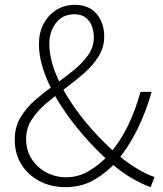

<svg xmlns="http://www.w3.org/2000/svg" viewBox="-20 -761 673 794"><path d="M250 13Q192 13 144.5 -11.5Q97 -36 69 -80Q41 -124 41 -184Q41 -235 64.5 -275Q88 -315 125.5 -347.5Q163 -380 204.5 -409.5Q246 -439 283 -469Q320 -499 344 -532.5Q368 -566 368 -607Q368 -631 360 -652.5Q352 -674 334.5 -688Q317 -702 288 -702Q239 -702 211.5 -666Q184 -630 184 -581Q184 -525 208 -463Q232 -401 273 -339Q314 -277 363.5 -222Q413 -167 463 -124Q505 -89 544.5 -65Q584 -41 619 -29L603 13Q566 0 523.5 -25Q481 -50 435 -90Q381 -137 328.5 -197Q276 -257 233.5 -322Q191 -387 166 -453.5Q141 -520 141 -579Q141 -626 160 -662Q179 -698 212.5 -719.5Q246 -741 290 -741Q348 -741 379.5 -703.5Q411 -666 411 -610Q411 -565 387.5 -527.5Q364 -490 327.5 -458Q291 -426 249.5 -395.5Q208 -365 171.5 -334Q135 -303 111.5 -267Q88 -231 88 -187Q88 -139 111 -103.5Q134 -68 171.5 -48Q209 -28 254 -28Q304 -28 348 -54Q392 -80 429 -120Q475 -172 507.5 -238Q540 -304 561 -381H607Q584 -299 548 -226Q512 -153 463 -94Q421 -47 369 -17Q317 13 250 13Z"/></svg>

Font: Noto Sans JP ExtraLight
Style: Regular
Weight: 250
Designer: Ryoko NISHIZUKA  (kana, bopomofo & ideographs); Paul D. Hunt (Latin, Greek & Cyrillic); Sandoll Communications , Soo-you
Foundry: Adobe
Version: Version 2.004-H2;hotconv 1.0.118;makeotfexe 2.5.65603